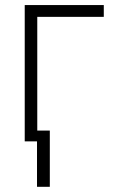

<svg xmlns="http://www.w3.org/2000/svg" viewBox="-20 -550 466 747"><path d="M383.8 -484.4H125V-42H173.8V176.8H124V0H76.2V-530.3H383.8Z"/></svg>

Font: Pretendard GOV ExtraLight
Style: Regular
Weight: 200
Designer: Base glyphs from Inter by Rasmus Andersson; Hangeul glyphs from Noto Sans CJK(Source Han Sans) by Jang Soo-young and Kan
Foundry: Kil Hyung-jin
Version: Version 1.309